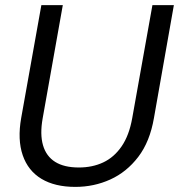

<svg xmlns="http://www.w3.org/2000/svg" viewBox="-20 -720 701 752"><path d="M275 12Q195 12 142.5 -19.5Q90 -51 69 -112Q48 -173 63 -258L142 -700H226L147 -256Q136 -194 148.5 -151Q161 -108 196 -86Q231 -64 289 -64Q342 -64 384.5 -84Q427 -104 456.5 -147Q486 -190 498 -258L577 -700H661L583 -258Q567 -165 521.5 -105.5Q476 -46 412 -17Q348 12 275 12Z"/></svg>

Font: DM Sans 28pt
Style: Italic
Weight: 400
Italic angle: -10°
Version: Version 4.004;gftools[0.9.30]